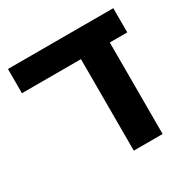

<svg xmlns="http://www.w3.org/2000/svg" viewBox="-139 -733 856 865"><g transform="rotate(-30 289.0 -301.0)"><path d="M317 0V-554H467V0ZM10 -476V-602H558V-476Z"/></g></svg>

Font: Noto Sans
Style: Bold
Weight: 700
Designer: Monotype Design Team
Foundry: Monotype Imaging Inc.
Version: Version 2.000;GOOG;noto-source:20170915:90ef993387c0; ttfaut